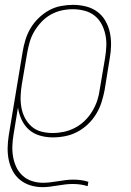

<svg xmlns="http://www.w3.org/2000/svg" viewBox="-20 -558 540 791"><path d="M155 213Q129 213 105 205.5Q81 198 62.5 183Q44 168 32.5 146.5Q21 125 16 101Q11 77 11.5 51.5Q12 26 16 0L73 -343Q77 -368 84.5 -393Q92 -418 105.5 -441Q119 -464 138.5 -483Q158 -502 181 -515Q204 -528 230 -533Q256 -538 281 -538Q308 -538 334 -531.5Q360 -525 380.5 -510Q401 -495 414 -472.5Q427 -450 432.5 -424.5Q438 -399 437.5 -371.5Q437 -344 432 -317L411 -187Q406 -161 398 -136Q390 -111 376 -88Q362 -65 342 -46Q322 -27 298 -14.5Q274 -2 248.5 3Q223 8 197 8Q170 8 144 0.5Q118 -7 99 -24Q80 -41 69 -65Q58 -89 54 -115L36 -5Q32 18 31 42Q30 66 34 88.5Q38 111 47.5 131Q57 151 73.5 166Q90 181 112 188Q134 195 157 195Q172 195 188 193Q204 191 219.5 188.5Q235 186 250.5 184Q266 182 281 182Q297 182 313 184Q329 186 344 191L341 209Q326 204 310.5 202Q295 200 279 200Q263 200 247.5 202Q232 204 216.5 206.5Q201 209 185.5 211Q170 213 155 213ZM197 -10Q220 -10 243.5 -15Q267 -20 289 -31.5Q311 -43 329 -60.5Q347 -78 360 -99.5Q373 -121 380.5 -143.5Q388 -166 391 -190L413 -320Q417 -344 418 -368.5Q419 -393 414 -416Q409 -439 398 -459.5Q387 -480 369 -494Q351 -508 327.5 -514Q304 -520 280 -520Q257 -520 234 -515Q211 -510 189.5 -498Q168 -486 151 -468Q134 -450 121.5 -429Q109 -408 102.5 -385.5Q96 -363 92 -340L70 -211Q66 -187 65 -163Q64 -139 68 -116Q72 -93 82.5 -72.5Q93 -52 110 -37Q127 -22 149.5 -16Q172 -10 197 -10Z"/></svg>

Font: Iosevka Curly Thin Oblique
Style: Regular
Weight: 100
Italic angle: -9°
Monospace: yes
Designer: Belleve Invis
Foundry: Belleve Invis
Version: Version 11.1.0; ttfautohint (v1.8.3)